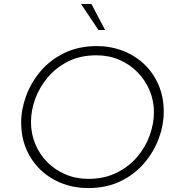

<svg xmlns="http://www.w3.org/2000/svg" viewBox="-20 -952 905 979"><path d="M429 7Q360 7 298 -16.5Q236 -40 189 -84Q142 -128 115 -189.5Q88 -251 88 -328Q88 -394 113 -462.5Q138 -531 186.5 -588.5Q235 -646 307.5 -681.5Q380 -717 474 -717Q543 -717 605 -693.5Q667 -670 714 -626Q761 -582 788 -520Q815 -458 815 -381Q815 -315 790 -247Q765 -179 716.5 -121.5Q668 -64 596 -28.5Q524 7 429 7ZM430 -40Q512 -40 574.5 -71Q637 -102 679.5 -152Q722 -202 743.5 -262Q765 -322 765 -379Q765 -438 743 -490.5Q721 -543 681.5 -583.5Q642 -624 588.5 -647Q535 -670 472 -670Q390 -670 328 -639Q266 -608 223.5 -557.5Q181 -507 159.5 -447.5Q138 -388 138 -330Q138 -271 159.5 -218.5Q181 -166 220.5 -126Q260 -86 313.5 -63Q367 -40 430 -40ZM446 -932 516 -799H482L393 -932Z"/></svg>

Font: Josefin Sans Thin Light
Style: Italic
Weight: 300
Italic angle: -7°
Version: Version 2.000